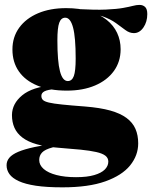

<svg xmlns="http://www.w3.org/2000/svg" viewBox="-20 -544 636 803"><path d="M241 239.5Q175 239.5 130.2 232.8Q85.5 226 58.5 213.5Q31.5 201 19.5 184.2Q7.5 167.5 7.5 147Q7.5 129.5 19 115.8Q30.5 102 56.2 91Q82 80 125 70.8Q168 61.5 232 53H290L289.5 58Q231.5 64 199.8 72.5Q168 81 156 93.8Q144 106.5 144 125Q144 146.5 162.8 162.8Q181.5 179 216.2 188Q251 197 298 197Q344.5 197 374.2 188.2Q404 179.5 418.5 164.8Q433 150 433 132Q433 116.5 420.5 107Q408 97.5 382.5 91.8Q357 86 317.8 82Q278.5 78 225 74Q171.5 70 134.2 59.5Q97 49 74 31.5Q51 14 40.5 -9.5Q30 -33 30 -63Q30.5 -110.5 73 -145.5Q115.5 -180.5 202 -187.5L211 -171.5Q179.5 -169 166.2 -162.2Q153 -155.5 153 -143Q153 -132.5 159.5 -126Q166 -119.5 184.8 -115Q203.5 -110.5 240 -106.8Q276.5 -103 336.5 -98.5Q398.5 -93.5 440.8 -81.8Q483 -70 509 -50.8Q535 -31.5 546.5 -5Q558 21.5 558 55.5Q558 106 524.2 147.8Q490.5 189.5 420.5 214.5Q350.5 239.5 241 239.5ZM259.5 -165Q187.5 -165 136.5 -186Q85.5 -207 58.8 -245.5Q32 -284 32 -337Q32 -389 60.2 -428Q88.5 -467 139 -488.5Q189.5 -510 257 -510Q312 -510 354.5 -497Q397 -484 426 -461Q455 -438 469.8 -406.5Q484.5 -375 484.5 -338Q484.5 -286 456.2 -247Q428 -208 377.5 -186.5Q327 -165 259.5 -165ZM263.5 -205Q281 -205 288.8 -226Q296.5 -247 296.5 -299.5Q296.5 -388 285.5 -429Q274.5 -470 253 -470Q235.5 -470 227.8 -449Q220 -428 220 -375Q220 -287 230.8 -246Q241.5 -205 263.5 -205ZM332.5 -484 306 -506Q378.5 -502 423.5 -504Q468.5 -506 494.8 -510.8Q521 -515.5 536 -519.5Q551 -523.5 563.5 -523.5Q577.5 -523.5 586.8 -515Q596 -506.5 596 -485Q596 -452.5 579.8 -429Q563.5 -405.5 540 -405.5Q521.5 -405.5 504.2 -418.5Q487 -431.5 464.8 -447.5Q442.5 -463.5 410.8 -475Q379 -486.5 332.5 -484Z"/></svg>

Font: Newsreader 60pt ExtraBold
Style: Regular
Weight: 800
Designer: Hugues Gentile
Foundry: Production Type
Version: Version 1.003